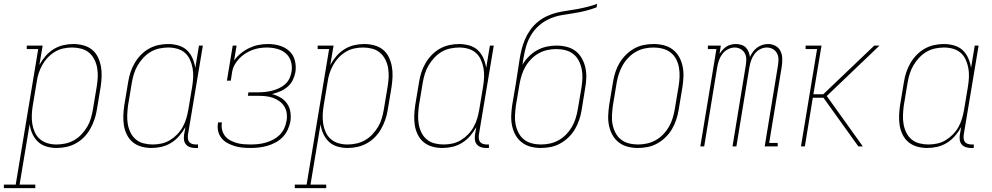

<svg xmlns="http://www.w3.org/2000/svg" viewBox="-93 -755 5113 990"><path d="M-73 215V197H-12L104 -502H45V-520H127L110 -420Q123 -444 141.5 -465.5Q160 -487 183.5 -501.5Q207 -516 233 -522Q259 -528 285 -528Q312 -528 337.5 -521Q363 -514 382 -498.5Q401 -483 412 -460Q423 -437 427.5 -412Q432 -387 431 -360.5Q430 -334 426 -307L406 -187Q402 -162 393.5 -137.5Q385 -113 372 -90Q359 -67 340.5 -48Q322 -29 298.5 -16Q275 -3 249.5 2.5Q224 8 199 8Q172 8 146.5 0.5Q121 -7 103 -24Q85 -41 74 -65Q63 -89 60 -115L8 197H89V215ZM198 -10Q221 -10 244.5 -15Q268 -20 289 -32Q310 -44 327 -62Q344 -80 356.5 -101Q369 -122 375.5 -144.5Q382 -167 386 -190L406 -310Q410 -334 411 -358Q412 -382 408 -405Q404 -428 393.5 -448.5Q383 -469 366 -483.5Q349 -498 326 -504Q303 -510 279 -510Q256 -510 233 -505Q210 -500 189.5 -487.5Q169 -475 152.5 -457.5Q136 -440 124.5 -419Q113 -398 106 -376Q99 -354 96 -331L76 -211Q72 -187 71 -163Q70 -139 73.5 -116.5Q77 -94 86.5 -73Q96 -52 113 -37.5Q130 -23 152 -16.5Q174 -10 198 -10Z M688 8Q661 8 636 1Q611 -6 592 -21.5Q573 -37 561.5 -60Q550 -83 546 -108Q542 -133 543 -159.5Q544 -186 548 -213L568 -333Q572 -358 580 -382.5Q588 -407 601.5 -430Q615 -453 633.5 -472Q652 -491 675 -504Q698 -517 723.5 -522.5Q749 -528 774 -528Q801 -528 827 -520.5Q853 -513 871 -496Q889 -479 899.5 -455Q910 -431 914 -405L933 -520H953L876 -59Q875 -49 876 -39.5Q877 -30 882.5 -23Q888 -16 897.5 -13Q907 -10 916 -10H928V8H913Q900 8 887.5 4Q875 0 866.5 -9.5Q858 -19 856 -32Q854 -45 856 -59L863 -100Q850 -76 831.5 -54.5Q813 -33 789.5 -18.5Q766 -4 740 2Q714 8 688 8ZM694 -10Q717 -10 740 -15Q763 -20 783.5 -32.5Q804 -45 821 -62.5Q838 -80 849.5 -101Q861 -122 867.5 -144Q874 -166 878 -189L898 -309Q902 -333 903 -357Q904 -381 900 -403.5Q896 -426 886.5 -447Q877 -468 860.5 -482.5Q844 -497 821.5 -503.5Q799 -510 775 -510Q752 -510 728.5 -505Q705 -500 684.5 -488Q664 -476 647 -458Q630 -440 617.5 -419Q605 -398 598 -375.5Q591 -353 587 -330L567 -210Q564 -186 563 -162Q562 -138 566 -115Q570 -92 580 -71.5Q590 -51 607 -36.5Q624 -22 647 -16Q670 -10 694 -10Z M1198 8Q1177 8 1156.5 6Q1136 4 1116.5 -2Q1097 -8 1079.5 -17.5Q1062 -27 1049.5 -42.5Q1037 -58 1032 -78Q1027 -98 1031 -120V-124H1051V-120Q1048 -102 1052.5 -84.5Q1057 -67 1067.5 -53.5Q1078 -40 1094 -31.5Q1110 -23 1127 -18Q1144 -13 1162 -11.5Q1180 -10 1198 -10Q1218 -10 1237.5 -12Q1257 -14 1276.5 -19.5Q1296 -25 1314.5 -34.5Q1333 -44 1348 -58.5Q1363 -73 1372 -92Q1381 -111 1384 -130Q1388 -150 1385.5 -170Q1383 -190 1373 -206Q1363 -222 1348 -233Q1333 -244 1314.5 -250.5Q1296 -257 1276.5 -259Q1257 -261 1237 -261H1185L1188 -279H1240Q1257 -279 1275 -281Q1293 -283 1310.5 -287.5Q1328 -292 1345.5 -300Q1363 -308 1377 -320.5Q1391 -333 1399 -349.5Q1407 -366 1410 -384Q1415 -411 1407.5 -437Q1400 -463 1381 -479.5Q1362 -496 1336 -503Q1310 -510 1283 -510Q1264 -510 1245 -507Q1226 -504 1207.5 -497Q1189 -490 1172 -479Q1155 -468 1140.5 -453Q1126 -438 1116.5 -420.5Q1107 -403 1104 -384L1097 -339H1077L1107 -520H1127L1114 -443Q1129 -464 1149.5 -480.5Q1170 -497 1193.5 -508Q1217 -519 1241 -523.5Q1265 -528 1289 -528Q1320 -528 1349 -519.5Q1378 -511 1399 -491.5Q1420 -472 1427.5 -442.5Q1435 -413 1430 -382Q1426 -361 1416 -341Q1406 -321 1388.5 -306.5Q1371 -292 1350.5 -283.5Q1330 -275 1309 -270Q1333 -264 1353.5 -252Q1374 -240 1387.5 -220.5Q1401 -201 1404.5 -176.5Q1408 -152 1404 -127Q1400 -106 1390 -85Q1380 -64 1364 -47.5Q1348 -31 1327 -20Q1306 -9 1285 -3Q1264 3 1242 5.5Q1220 8 1198 8Z M1427 215V197H1488L1604 -502H1545V-520H1627L1610 -420Q1623 -444 1641.5 -465.5Q1660 -487 1683.5 -501.5Q1707 -516 1733 -522Q1759 -528 1785 -528Q1812 -528 1837.5 -521Q1863 -514 1882 -498.5Q1901 -483 1912 -460Q1923 -437 1927.5 -412Q1932 -387 1931 -360.5Q1930 -334 1926 -307L1906 -187Q1902 -162 1893.5 -137.5Q1885 -113 1872 -90Q1859 -67 1840.5 -48Q1822 -29 1798.5 -16Q1775 -3 1749.5 2.5Q1724 8 1699 8Q1672 8 1646.5 0.5Q1621 -7 1603 -24Q1585 -41 1574 -65Q1563 -89 1560 -115L1508 197H1589V215ZM1698 -10Q1721 -10 1744.5 -15Q1768 -20 1789 -32Q1810 -44 1827 -62Q1844 -80 1856.5 -101Q1869 -122 1875.5 -144.5Q1882 -167 1886 -190L1906 -310Q1910 -334 1911 -358Q1912 -382 1908 -405Q1904 -428 1893.5 -448.5Q1883 -469 1866 -483.5Q1849 -498 1826 -504Q1803 -510 1779 -510Q1756 -510 1733 -505Q1710 -500 1689.5 -487.5Q1669 -475 1652.5 -457.5Q1636 -440 1624.5 -419Q1613 -398 1606 -376Q1599 -354 1596 -331L1576 -211Q1572 -187 1571 -163Q1570 -139 1573.5 -116.5Q1577 -94 1586.5 -73Q1596 -52 1613 -37.5Q1630 -23 1652 -16.5Q1674 -10 1698 -10Z M2188 8Q2161 8 2136 1Q2111 -6 2092 -21.5Q2073 -37 2061.5 -60Q2050 -83 2046 -108Q2042 -133 2043 -159.5Q2044 -186 2048 -213L2068 -333Q2072 -358 2080 -382.5Q2088 -407 2101.5 -430Q2115 -453 2133.5 -472Q2152 -491 2175 -504Q2198 -517 2223.5 -522.5Q2249 -528 2274 -528Q2301 -528 2327 -520.5Q2353 -513 2371 -496Q2389 -479 2399.5 -455Q2410 -431 2414 -405L2433 -520H2453L2376 -59Q2375 -49 2376 -39.5Q2377 -30 2382.5 -23Q2388 -16 2397.5 -13Q2407 -10 2416 -10H2428V8H2413Q2400 8 2387.5 4Q2375 0 2366.5 -9.5Q2358 -19 2356 -32Q2354 -45 2356 -59L2363 -100Q2350 -76 2331.5 -54.5Q2313 -33 2289.5 -18.5Q2266 -4 2240 2Q2214 8 2188 8ZM2194 -10Q2217 -10 2240 -15Q2263 -20 2283.5 -32.5Q2304 -45 2321 -62.5Q2338 -80 2349.5 -101Q2361 -122 2367.5 -144Q2374 -166 2378 -189L2398 -309Q2402 -333 2403 -357Q2404 -381 2400 -403.5Q2396 -426 2386.5 -447Q2377 -468 2360.5 -482.5Q2344 -497 2321.5 -503.5Q2299 -510 2275 -510Q2252 -510 2228.5 -505Q2205 -500 2184.5 -488Q2164 -476 2147 -458Q2130 -440 2117.5 -419Q2105 -398 2098 -375.5Q2091 -353 2087 -330L2067 -210Q2064 -186 2063 -162Q2062 -138 2066 -115Q2070 -92 2080 -71.5Q2090 -51 2107 -36.5Q2124 -22 2147 -16Q2170 -10 2194 -10Z M2696 8Q2669 8 2643.5 1.5Q2618 -5 2598 -20.5Q2578 -36 2565.5 -58Q2553 -80 2547.5 -106Q2542 -132 2543 -159Q2544 -186 2548 -213L2567 -325Q2572 -356 2576.5 -386.5Q2581 -417 2586 -448Q2590 -474 2596.5 -500Q2603 -526 2613.5 -551Q2624 -576 2640.5 -599.5Q2657 -623 2678.5 -641Q2700 -659 2725.5 -671Q2751 -683 2777 -689.5Q2803 -696 2829.5 -699.5Q2856 -703 2882.5 -708Q2909 -713 2935 -719.5Q2961 -726 2986 -735L2983 -717Q2954 -706 2923.5 -698.5Q2893 -691 2862.5 -686.5Q2832 -682 2801 -676.5Q2770 -671 2740.5 -658Q2711 -645 2686 -623Q2661 -601 2644.5 -573Q2628 -545 2619.5 -515Q2611 -485 2606 -454Q2605 -446 2603.5 -437.5Q2602 -429 2601 -421Q2614 -444 2633.5 -463.5Q2653 -483 2676.5 -496Q2700 -509 2725.5 -514.5Q2751 -520 2776 -520Q2803 -520 2829 -513.5Q2855 -507 2875 -491.5Q2895 -476 2907.5 -453.5Q2920 -431 2925.5 -405.5Q2931 -380 2930 -353Q2929 -326 2924 -299L2906 -187Q2902 -162 2893.5 -137Q2885 -112 2872 -89.5Q2859 -67 2839 -47.5Q2819 -28 2795.5 -15Q2772 -2 2746.5 3Q2721 8 2696 8ZM2697 -10Q2719 -10 2742.5 -15Q2766 -20 2787.5 -32Q2809 -44 2826.5 -62Q2844 -80 2856 -101Q2868 -122 2875 -144.5Q2882 -167 2886 -190L2905 -302Q2909 -326 2910 -350.5Q2911 -375 2906.5 -398Q2902 -421 2891.5 -441.5Q2881 -462 2863.5 -476Q2846 -490 2823 -496Q2800 -502 2775 -502Q2753 -502 2729.5 -497Q2706 -492 2684.5 -480Q2663 -468 2645.5 -450Q2628 -432 2616 -411Q2604 -390 2597 -367.5Q2590 -345 2586 -323L2567 -210Q2564 -186 2562.5 -161.5Q2561 -137 2565.5 -114Q2570 -91 2580.5 -70.5Q2591 -50 2608.5 -36Q2626 -22 2649 -16Q2672 -10 2697 -10Z M3196 8Q3169 8 3143.5 1.5Q3118 -5 3098 -20.5Q3078 -36 3065.5 -58Q3053 -80 3047.5 -106Q3042 -132 3043 -159Q3044 -186 3048 -213L3068 -333Q3072 -358 3080 -383Q3088 -408 3101.5 -430.5Q3115 -453 3134.5 -472.5Q3154 -492 3177.5 -505Q3201 -518 3226.5 -523Q3252 -528 3277 -528Q3304 -528 3330 -521.5Q3356 -515 3376 -499.5Q3396 -484 3408.5 -462Q3421 -440 3426.5 -414Q3432 -388 3431 -361Q3430 -334 3426 -307L3406 -187Q3402 -162 3393.5 -137Q3385 -112 3372 -89.5Q3359 -67 3339 -47.5Q3319 -28 3295.5 -15Q3272 -2 3246.5 3Q3221 8 3196 8ZM3197 -10Q3219 -10 3242.5 -15Q3266 -20 3287.5 -32Q3309 -44 3326.5 -62Q3344 -80 3356 -101Q3368 -122 3375 -144.5Q3382 -167 3386 -190L3406 -310Q3410 -334 3411 -358.5Q3412 -383 3408 -406Q3404 -429 3393.5 -449.5Q3383 -470 3365 -484Q3347 -498 3324 -504Q3301 -510 3276 -510Q3254 -510 3230.5 -505Q3207 -500 3186 -488Q3165 -476 3147.5 -458Q3130 -440 3118 -419Q3106 -398 3098.5 -375.5Q3091 -353 3087 -330L3067 -210Q3064 -186 3062.5 -161.5Q3061 -137 3065.5 -114Q3070 -91 3080.5 -70.5Q3091 -50 3108.5 -36Q3126 -22 3149 -16Q3172 -10 3197 -10Z M3518 0 3601 -502H3557V-520H3624L3617 -477Q3624 -488 3633 -498Q3642 -508 3653 -515Q3664 -522 3676.5 -525Q3689 -528 3702 -528Q3716 -528 3730 -523.5Q3744 -519 3753 -509.5Q3762 -500 3767 -487.5Q3772 -475 3774 -461Q3780 -475 3789 -487.5Q3798 -500 3811 -509.5Q3824 -519 3838.5 -523.5Q3853 -528 3868 -528Q3888 -528 3905.5 -518.5Q3923 -509 3931.5 -491.5Q3940 -474 3940.5 -453Q3941 -432 3938 -412L3873 -18H3917V0H3850L3918 -415Q3921 -432 3921 -449Q3921 -466 3913.5 -480Q3906 -494 3892 -502Q3878 -510 3861 -510Q3843 -510 3826 -501Q3809 -492 3797.5 -476.5Q3786 -461 3780 -443.5Q3774 -426 3771 -408L3704 0H3684L3752 -415Q3755 -432 3755 -449Q3755 -466 3747.5 -480Q3740 -494 3726 -502Q3712 -510 3695 -510Q3678 -510 3660.5 -501Q3643 -492 3631.5 -476.5Q3620 -461 3614 -443.5Q3608 -426 3605 -408L3538 0Z M4037 0 4120 -502H4061V-520H4143L4101 -269H4152L4415 -520H4442L4170 -260L4356 0H4333L4153 -251H4098L4057 0Z M4688 8Q4661 8 4636 1Q4611 -6 4592 -21.5Q4573 -37 4561.5 -60Q4550 -83 4546 -108Q4542 -133 4543 -159.5Q4544 -186 4548 -213L4568 -333Q4572 -358 4580 -382.5Q4588 -407 4601.5 -430Q4615 -453 4633.5 -472Q4652 -491 4675 -504Q4698 -517 4723.5 -522.5Q4749 -528 4774 -528Q4801 -528 4827 -520.5Q4853 -513 4871 -496Q4889 -479 4899.5 -455Q4910 -431 4914 -405L4933 -520H4953L4876 -59Q4875 -49 4876 -39.5Q4877 -30 4882.5 -23Q4888 -16 4897.5 -13Q4907 -10 4916 -10H4928V8H4913Q4900 8 4887.5 4Q4875 0 4866.5 -9.5Q4858 -19 4856 -32Q4854 -45 4856 -59L4863 -100Q4850 -76 4831.5 -54.5Q4813 -33 4789.5 -18.5Q4766 -4 4740 2Q4714 8 4688 8ZM4694 -10Q4717 -10 4740 -15Q4763 -20 4783.5 -32.5Q4804 -45 4821 -62.5Q4838 -80 4849.5 -101Q4861 -122 4867.5 -144Q4874 -166 4878 -189L4898 -309Q4902 -333 4903 -357Q4904 -381 4900 -403.5Q4896 -426 4886.5 -447Q4877 -468 4860.5 -482.5Q4844 -497 4821.5 -503.5Q4799 -510 4775 -510Q4752 -510 4728.5 -505Q4705 -500 4684.5 -488Q4664 -476 4647 -458Q4630 -440 4617.5 -419Q4605 -398 4598 -375.5Q4591 -353 4587 -330L4567 -210Q4564 -186 4563 -162Q4562 -138 4566 -115Q4570 -92 4580 -71.5Q4590 -51 4607 -36.5Q4624 -22 4647 -16Q4670 -10 4694 -10Z"/></svg>

Font: Iosevka Curly Slab Thin
Style: Italic
Weight: 100
Italic angle: -9°
Monospace: yes
Designer: Belleve Invis
Foundry: Belleve Invis
Version: Version 22.1.2; ttfautohint (v1.8.4)